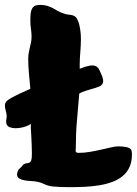

<svg xmlns="http://www.w3.org/2000/svg" viewBox="-37 -734 563 790"><path d="M382.8 -421.9Q384.3 -416.5 386 -410.6Q387.7 -404.8 387.5 -398.7Q387.2 -392.6 383.5 -387.2Q379.9 -381.8 371.1 -377.9Q364.3 -375 355 -372.1Q345.7 -369.1 335.9 -366.5Q326.2 -363.8 316.9 -360.8Q307.6 -357.9 300.8 -355L289.1 -349.1Q284.7 -294.4 279.8 -239.7Q274.9 -185.1 274.9 -126Q274.9 -122.1 274.4 -118.4Q273.9 -114.7 274.4 -111.8Q274.9 -108.9 277.6 -106.9Q280.3 -105 286.1 -105Q308.6 -105 333 -109.1Q357.4 -113.3 379.6 -118.4Q401.9 -123.5 420.2 -127.7Q438.5 -131.8 449.2 -131.8Q457.5 -131.8 466.6 -131.1Q475.6 -130.4 483.4 -128.7Q491.2 -127 496.8 -123.5Q502.4 -120.1 503.9 -115.2Q504.9 -111.3 505.4 -107.2Q505.9 -103 505.9 -99.1Q505.9 -67.9 495.6 -45.9Q485.4 -23.9 467 -9Q448.7 5.9 424.1 14.9Q399.4 23.9 370.6 28.6Q341.8 33.2 310.3 34.7Q278.8 36.1 247.1 36.1Q229 36.1 211.7 35.4Q194.3 34.7 179.2 33.2Q160.2 30.8 146 23.9Q131.8 17.1 118.2 14.2Q106.9 11.7 92.3 11Q77.6 10.3 64.5 8.1Q51.3 5.9 42.2 0.5Q33.2 -4.9 33.2 -16.1Q33.2 -24.9 40 -38.1V-37.1Q40.5 -37.1 43.9 -40.3Q47.4 -43.5 50.8 -47.4Q54.2 -51.3 56.9 -54.4Q59.6 -57.6 59.1 -57.1Q66.4 -62 73 -62.3Q79.6 -62.5 84.2 -64.9Q88.9 -67.4 91.6 -74.7Q94.2 -82 94.2 -101.1Q94.2 -117.7 93.5 -135.5Q92.8 -153.3 92 -168.7Q91.3 -184.1 90.6 -195.1Q89.8 -206.1 89.8 -209V-224.1Q85.4 -221.2 81.1 -218.8Q76.7 -216.3 71.8 -214.8Q62 -210.9 49.1 -208.5Q36.1 -206.1 23.9 -206.5Q11.7 -207 2.2 -210.9Q-7.3 -214.8 -9.8 -223.1Q-13.2 -232.9 -11 -242.7Q-8.8 -252.4 -9.8 -263.2Q-10.7 -269 -12.7 -275.9Q-14.6 -282.7 -15.9 -289.6Q-17.1 -296.4 -16.6 -303Q-16.1 -309.6 -12.2 -314.9Q-6.8 -322.3 9 -331.1Q24.9 -339.8 42 -347.9Q59.1 -356 72.5 -361.6Q85.9 -367.2 86.9 -368.2H87.9Q85 -401.4 82 -432.4Q79.1 -463.4 79.1 -492.2Q79.1 -505.4 81.3 -516.6Q83.5 -527.8 85.9 -538.6Q88.4 -549.3 90.6 -559.8Q92.8 -570.3 92.8 -583Q92.8 -600.1 90.3 -616Q87.9 -631.8 87.9 -648.9Q87.9 -665.5 89.1 -677.7Q90.3 -689.9 94.7 -698Q99.1 -706.1 106.9 -710Q114.7 -713.9 127.9 -713.9Q144.5 -713.9 156.7 -710.2Q168.9 -706.5 179.2 -701.2Q189.5 -695.8 199 -689.9Q208.5 -684.1 220.2 -680.2Q234.9 -674.8 245.4 -673.8Q255.9 -672.9 263.2 -670.7Q270.5 -668.5 276.1 -662.1Q281.7 -655.8 287.1 -640.1Q288.6 -635.7 290 -628.7Q291.5 -621.6 293 -612.5Q294.4 -603.5 295.2 -593.5Q295.9 -583.5 295.9 -573.2Q295.9 -548.3 293.5 -520.5Q291 -492.7 291 -467.8V-451.2Q317.4 -461.4 332.5 -463.9Q347.7 -466.3 356.9 -461.9Q366.2 -457.5 371.3 -447.3Q376.5 -437 382.8 -421.9Z"/></svg>

Font: Freckle Face
Style: Regular
Weight: 400
Designer: Astigmatic (AOETI)
Foundry: Astigmatic (AOETI)
Version: Version 1.000